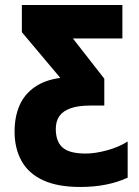

<svg xmlns="http://www.w3.org/2000/svg" viewBox="-20 -734 552 764"><path d="M299 10Q209 10 151 -17Q93 -44 65.5 -94Q38 -144 38 -210Q38 -269 57.5 -314Q77 -359 118 -387.5Q159 -416 220 -424L67 -606V-714H467V-581H270L395 -421V-314H340Q291 -314 260.5 -303Q230 -292 216 -271.5Q202 -251 202 -221Q202 -171 229 -147Q256 -123 321 -123Q359 -123 406.5 -136Q454 -149 488 -171V-27Q449 -9 402 0.5Q355 10 299 10Z"/></svg>

Font: Noto Sans Display Condensed ExtraBold
Style: Regular
Weight: 800
Width: 3
Designer: Monotype Design Team
Foundry: Monotype Imaging Inc.
Version: Version 2.003